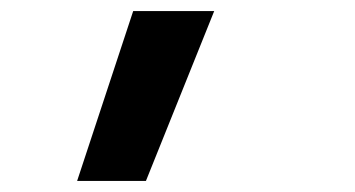

<svg xmlns="http://www.w3.org/2000/svg" viewBox="-20 -166 640 346"><path d="M119 160H243L366 -146H220Z"/></svg>

Font: JetBrains Mono
Style: Bold Italic
Weight: 558
Italic angle: -9°
Monospace: yes
Designer: Philipp Nurullin, Konstantin Bulenkov
Foundry: JetBrains
Version: Version 2.305